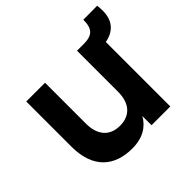

<svg xmlns="http://www.w3.org/2000/svg" viewBox="-159 -799 984 984"><g transform="rotate(-45 333.0 -307.5)"><path d="M563 -629.5C563 -585 554 -550 504 -542C494.5 -540.5 484.5 -540 474 -540H428V-242.5C428 -163.5 389.5 -112 312 -112C234.5 -112 196 -164.5 196 -242.5V-540H60V-212C60 -56.5 145.5 15 274 15C353 15 401 -18.5 428 -66.5V0H564V-467.5C580.5 -470 596 -475.5 610 -483C654 -507.5 666.5 -549.5 666.5 -593C666.5 -604.5 665.5 -617 664 -630Z"/></g></svg>

Font: Vela Sans ExtBd
Style: Regular
Weight: 800
Designer: Principal design: Mikhail Sharanda - project Manrope.
Design modification: Ravid Balaliev
Foundry: Mikhail Sharanda
Version: Version 1.001